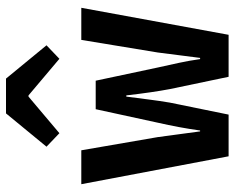

<svg xmlns="http://www.w3.org/2000/svg" viewBox="-91 -691 782 640"><g transform="rotate(-90 300.0 -371.0)"><path d="M99 0 6 -491H119L163 -236Q168 -200 172.5 -165.5Q177 -131 182 -95H185Q190 -131 196.5 -166Q203 -201 211 -236L256 -443H351L395 -236Q403 -200 410.5 -165.5Q418 -131 423 -95H427Q432 -131 436 -165.5Q440 -200 445 -236L487 -491H594L504 0H364L323 -196Q312 -254 302 -341H298Q293 -303 288.5 -267.5Q284 -232 278 -196L238 0ZM176 -564 131 -607 242 -742H358L469 -607L424 -564L302 -667H298Z"/></g></svg>

Font: Source Code Pro Semibold
Style: Regular
Weight: 600
Monospace: yes
Designer: Paul D. Hunt, Teo Tuominen
Foundry: Adobe Systems Incorporated
Version: Version 2.030;PS 1.000;hotconv 16.6.51;makeotf.lib2.5.65220